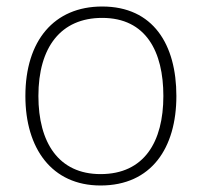

<svg xmlns="http://www.w3.org/2000/svg" viewBox="-20 -560 621 590"><path d="M522 -265C522 -423 451 -540 294 -540C146 -540 58 -435 58 -265C58 -104 139 10 289 10C445 10 522 -105 522 -265ZM98 -265C98 -415 167 -505 294 -505C429 -505 482 -401 482 -265C482 -124 423 -25 289 -25C160 -25 98 -122 98 -265Z"/></svg>

Font: Noto Sans Thai Looped ExtraLight
Style: Regular
Weight: 200
Designer: Sasikarn Vongin, Ben Mitchell
Foundry: The Fontpad Ltd
Version: Version 1.001